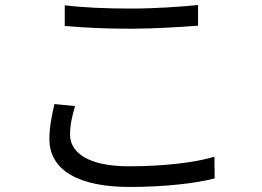

<svg xmlns="http://www.w3.org/2000/svg" viewBox="-20 -722 1040 762"><path d="M237 -619C316 -612 400 -608 499 -608C590 -608 699 -615 766 -620V-702C695 -695 594 -688 499 -688C400 -688 309 -692 237 -701V-619ZM196 -309C187 -268 176 -222 176 -170C176 -46 293 20 494 20C635 20 761 5 832 -14L831 -100C756 -77 629 -62 492 -62C334 -62 258 -114 258 -188C258 -225 266 -261 278 -301L196 -309Z"/></svg>

Font: Source Han Sans KR Regular
Style: Regular
Weight: 400
Designer: Ryoko NISHIZUKA (kana & ideographs); Paul D. Hunt (Latin, Greek & Cyrillic); Wenlong ZHANG (bopomofo); Sandoll Communica
Foundry: Adobe Systems Incorporated
Version: Version 1.004;PS 1.004;hotconv 1.0.82;makeotf.lib2.5.63406